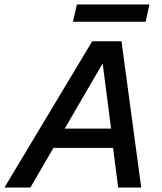

<svg xmlns="http://www.w3.org/2000/svg" viewBox="-61 -846 732 866"><path d="M-41 0 355 -660H487L576 0H472L449 -179H180L76 0ZM231 -266H440L402 -560ZM613 -826 596 -748H268L286 -826Z"/></svg>

Font: Work Sans Medium
Style: Italic
Weight: 500
Italic angle: -13°
Designer: Wei Huang
Foundry: Wei Huang
Version: Version 2.012; ttfautohint (v1.8.3)